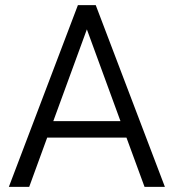

<svg xmlns="http://www.w3.org/2000/svg" viewBox="-20 -731 679 751"><path d="M545.4 0 474.6 -192.9H164.6L94.2 0H14.6L284.7 -710.9H354.5L625 0ZM188.5 -257.3H451.2L319.8 -616.2Z"/></svg>

Font: Vazirmatn RD FD Light
Style: Regular
Weight: 300
Designer: Saber Rastikerdar
Foundry: Saber Rastikerdar
Version: Version 33.003